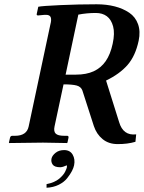

<svg xmlns="http://www.w3.org/2000/svg" viewBox="-20 -674 678 906"><path d="M282.7 34.2Q310.5 34.2 323 55.9Q335.4 77.6 329.6 106Q327.1 118.2 319.3 133.3Q311.5 148.4 297.1 166.7Q282.7 185.1 257.3 197.8Q231.9 210.4 199.7 211.9V194.8Q218.3 191.4 233.9 184.6Q249.5 177.7 259.5 169.2Q269.5 160.6 276.6 152.3Q283.7 144 287.6 135.7Q291.5 127.4 293.2 123Q294.9 118.7 295.4 116.2Q296.4 112.3 295.4 106Q276.9 114.7 264.6 115.2Q237.3 115.2 228.5 102.5Q219.7 89.8 223.1 74.2Q226.1 60.1 242.2 47.1Q258.3 34.2 282.7 34.2ZM511.7 -467.8Q522.5 -517.1 513.7 -549.6Q504.9 -582 484.1 -597.4Q463.4 -612.8 432.1 -612.8Q389.6 -612.8 349.6 -605L289.6 -321.8H338.4Q387.2 -321.8 421.9 -337.6Q456.5 -353.5 478.8 -385.5Q501 -417.5 511.7 -467.8ZM634.3 -481.9Q619.1 -410.2 581.8 -367.4Q544.4 -324.7 480.5 -293.9L542 -98.1Q561 -32.7 622.6 -40L619.1 -4.9Q581.5 6.3 534.7 5.9Q492.7 5.9 464.1 -17.6Q435.5 -41 422.9 -79.1L368.7 -247.1Q362.3 -264.6 342.3 -270.3Q322.3 -275.9 279.8 -275.9L237.3 -77.1Q232.4 -53.7 242.9 -43.5Q253.4 -33.2 283.2 -33.2H296.9Q304.7 -33.2 303.2 -23.9L298.3 -1L295.9 1Q222.2 -1 183.1 -1L23.9 1L22 -1L27.3 -23.9Q29.3 -32.7 37.1 -33.2H50.8Q106 -33.2 115.2 -77.1L217.8 -559.1Q223.6 -580.1 219.5 -592Q215.3 -604 197.3 -604H190.4L159.7 -601.1Q151.9 -601.1 153.3 -607.9L160.6 -642.1Q178.2 -646 265.1 -649.9Q352.1 -653.8 436 -653.8Q482.4 -653.8 521.5 -643.8Q560.5 -633.8 589.8 -614Q619.1 -594.2 631.3 -560.1Q643.6 -525.9 634.3 -481.9Z"/></svg>

Font: Linux Libertine Slanted
Style: Semibold Slanted
Weight: 600
Designer: Philipp H. Poll
Foundry: Philipp H. Poll
Version: Version 5.1.1